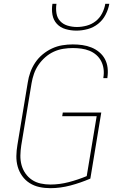

<svg xmlns="http://www.w3.org/2000/svg" viewBox="-20 -975 640 1003"><path d="M243 8Q213 8 185.5 2Q158 -4 135 -18.5Q112 -33 96 -55.5Q80 -78 72.5 -104.5Q65 -131 65.5 -160Q66 -189 71 -218L125 -544Q129 -571 138.5 -597.5Q148 -624 164 -648Q180 -672 203 -691Q226 -710 252 -722Q278 -734 305.5 -738.5Q333 -743 360 -743Q386 -743 410.5 -739.5Q435 -736 457.5 -727Q480 -718 498.5 -702.5Q517 -687 528 -666.5Q539 -646 542 -621Q545 -596 541 -570Q541 -570 541 -569Q541 -568 541 -567H520Q520 -568 520 -568.5Q520 -569 520 -570Q524 -593 521 -615Q518 -637 508.5 -655.5Q499 -674 483 -688Q467 -702 447 -710Q427 -718 405 -721Q383 -724 360 -724Q336 -724 310.5 -720Q285 -716 261 -705Q237 -694 216.5 -676Q196 -658 181 -636Q166 -614 157.5 -589.5Q149 -565 145 -541L91 -215Q87 -189 86.5 -163Q86 -137 92.5 -113Q99 -89 113 -69Q127 -49 147 -35.5Q167 -22 192 -16.5Q217 -11 243 -11Q291 -11 339 -23.5Q387 -36 433 -55L485 -368H305L308 -387H509L452 -42Q401 -20 348 -6Q295 8 243 8ZM379 -815Q350 -815 322.5 -823Q295 -831 277 -850.5Q259 -870 254 -898Q249 -926 254 -955H275Q271 -930 275 -905.5Q279 -881 294.5 -864.5Q310 -848 333.5 -841Q357 -834 382 -834Q407 -834 433 -841Q459 -848 480 -864.5Q501 -881 513.5 -905.5Q526 -930 530 -955H551Q546 -926 531.5 -898Q517 -870 492.5 -850.5Q468 -831 438 -823Q408 -815 379 -815Z"/></svg>

Font: Iosevka SS04 Thin Extended
Style: Italic
Weight: 100
Width: 7
Italic angle: -9°
Monospace: yes
Designer: Belleve Invis
Foundry: Belleve Invis
Version: Version 19.0.0; ttfautohint (v1.8.4)